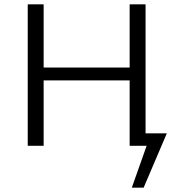

<svg xmlns="http://www.w3.org/2000/svg" viewBox="-20 -678 829 893"><path d="M583 -304H183V0H109V-658H183V-364H583V-658H657V-58H756L648 195H593L662 0H583Z"/></svg>

Font: LXGW Bright GB
Style: Regular
Weight: 400
Designer: Christian Thalmann (Catharsis Fonts)
Foundry: LXGW / Christian Thalmann (Catharsis Fonts) / Fontworks Inc.
Version: Version 5.510